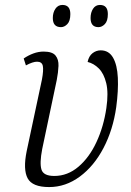

<svg xmlns="http://www.w3.org/2000/svg" viewBox="-20 -748 532 778"><path d="M179 10Q111 10 92 -25.5Q73 -61 88 -135L150 -426Q157 -464 153.5 -481Q150 -498 130 -498Q113 -498 85 -483L76 -511Q95 -524 115.5 -531.5Q136 -539 157 -539Q192 -539 205 -523Q218 -507 217 -481Q216 -455 210 -424L151 -144Q140 -87 148 -61Q156 -35 200 -35Q254 -35 298 -72.5Q342 -110 371 -172.5Q400 -235 411 -310Q420 -372 410.5 -411Q401 -450 380.5 -470.5Q360 -491 335 -497Q340 -521 355 -532.5Q370 -544 388 -544Q421 -544 438 -514.5Q455 -485 457.5 -433Q460 -381 451 -314Q438 -222 399.5 -148.5Q361 -75 303.5 -32.5Q246 10 179 10ZM379 -638Q347 -638 347 -675Q347 -697 357 -712.5Q367 -728 385 -728Q417 -728 417 -691Q417 -663 405 -650.5Q393 -638 379 -638ZM227 -638Q194 -638 194 -675Q194 -697 204.5 -712.5Q215 -728 233 -728Q265 -728 265 -691Q265 -663 253 -650.5Q241 -638 227 -638Z"/></svg>

Font: Noto Serif Condensed Light
Style: Italic
Weight: 300
Width: 3
Italic angle: -12°
Designer: Monotype Design Team
Foundry: Monotype Imaging Inc.
Version: Version 2.014; ttfautohint (v1.8.4.7-5d5b)